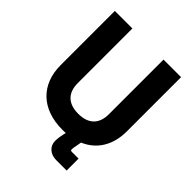

<svg xmlns="http://www.w3.org/2000/svg" viewBox="-244 -845 1160 1160"><g transform="rotate(45 336.0 -265.0)"><path d="M336 23C346 23 356 23 365 22L362 34C357 55 353 80 353 101C353 148 390 179 440 179H529V77H474C462 77 460 75 460 64C460 56 462 47 464 37L471 -2C566 -42 619 -129 619 -246V-709H469V-242C469 -160 424 -113 336 -113C248 -113 203 -160 203 -242V-709H53V-246C53 -81 159 23 336 23Z"/></g></svg>

Font: Kalas SG
Style: Bold
Weight: 700
Designer: Kalas
Foundry: Kalas
Version: Version 2.000;FEAKit 1.0